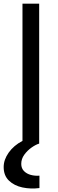

<svg xmlns="http://www.w3.org/2000/svg" viewBox="-38 -798 325 1067"><path d="M181.2 247.1Q132.3 253.4 86.7 243.7Q41 233.9 11.7 205.8Q-17.6 177.7 -17.6 130.4Q-17.6 89.4 10.5 49.8Q38.6 10.3 86.9 -15.1V-777.8H179.7V0Q161.1 5.4 137.7 21.7Q114.3 38.1 97.2 61.5Q80.1 85 80.1 112.8Q80.1 137.2 95.2 152.6Q110.4 168 133.5 174.1Q156.7 180.2 181.2 178.2Z"/></svg>

Font: Voltaire
Style: Regular
Weight: 400
Designer: Yvonne Schüttler, Eben Sorkin, Emma Marichal
Foundry: Sorkin Type Co.
Version: Version 1.010; ttfautohint (v1.8.4.7-5d5b)